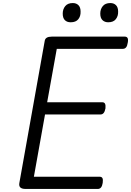

<svg xmlns="http://www.w3.org/2000/svg" viewBox="-20 -1238 859 1258"><path d="M148 0Q124 0 113.5 -9.5Q103 -19 107 -40L273 -970Q275 -984 286.5 -991Q298 -998 319 -998H798Q811 -998 816 -988.5Q821 -979 817 -958Q814 -937 806 -927.5Q798 -918 785 -918H352L289 -568H650Q663 -568 668 -558.5Q673 -549 671 -528Q667 -507 659 -497.5Q651 -488 638 -488H275L202 -80H633Q646 -80 651 -71Q656 -62 653 -40Q650 -20 642 -10Q634 0 621 0ZM443 -1092Q419 -1092 405 -1106Q391 -1120 391 -1149Q391 -1178 407.5 -1198Q424 -1218 457 -1218Q480 -1218 494 -1204Q508 -1190 508 -1162Q509 -1132 493 -1112Q477 -1092 443 -1092ZM689 -1092Q666 -1092 651.5 -1106Q637 -1120 637 -1149Q637 -1178 653.5 -1198Q670 -1218 703 -1218Q726 -1218 740 -1204Q754 -1190 754 -1162Q755 -1133 739 -1112.5Q723 -1092 689 -1092Z"/></svg>

Font: Playwrite ZA
Style: Regular
Weight: 400
Designer: Veronika Burian, José Scaglione
Foundry: TypeTogether
Version: Version 1.002